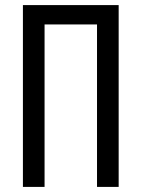

<svg xmlns="http://www.w3.org/2000/svg" viewBox="-20 -734 569 754"><path d="M70 0V-714H446V0H361V-638H155V0Z"/></svg>

Font: Noto Sans Display Condensed
Style: Regular
Weight: 400
Width: 3
Designer: Monotype Design Team
Foundry: Monotype Imaging Inc.
Version: Version 1.900